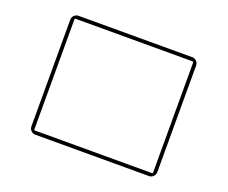

<svg xmlns="http://www.w3.org/2000/svg" viewBox="-112 -876 1224 1033"><g transform="rotate(20 500.0 -359.5)"><path d="M160.2 -674.8V-44.9Q160.2 -40 165 -40H835Q839.8 -40 839.8 -44.9V-674.8Q839.8 -679.7 835 -679.7H165Q160.2 -679.7 160.2 -674.8ZM174.8 -19.5Q160.2 -19.5 149.9 -29.8Q139.6 -40 139.6 -54.7V-665Q139.6 -679.7 149.9 -689.9Q160.2 -700.2 174.8 -700.2H825.2Q839.8 -700.2 850.1 -689.9Q860.4 -679.7 860.4 -665V-54.7Q860.4 -40 850.1 -29.8Q839.8 -19.5 825.2 -19.5Z"/></g></svg>

Font: Rounded-X Mgen+ 1m thin
Style: Regular
Weight: 100
Designer: [Source Han Sans]
Ryoko NISHIZUKA  (kana & ideographs); Paul D. Hunt (Latin, Greek & Cyrillic); Wenlong ZHANG  (bopomofo
Version: Version 1.059.20150602